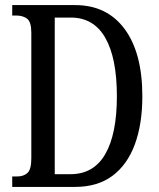

<svg xmlns="http://www.w3.org/2000/svg" viewBox="-20 -734 624 754"><path d="M28 0V-41H47Q73 -41 88 -55Q103 -69 103 -112V-605Q103 -648 86.5 -660.5Q70 -673 44 -673H28V-714H275Q400 -714 469.5 -620Q539 -526 539 -356Q539 -247 509.5 -167Q480 -87 421.5 -43.5Q363 0 275 0ZM257 -50Q348 -50 393.5 -129Q439 -208 439 -356Q439 -506 393.5 -585.5Q348 -665 258 -665H195V-50Z"/></svg>

Font: Noto Serif Ethiopic ExtraCondensed
Style: Regular
Weight: 400
Width: 2
Designer: Monotype Design Team
Foundry: Monotype Imaging Inc.
Version: Version 2.102; ttfautohint (v1.8.4.7-5d5b)